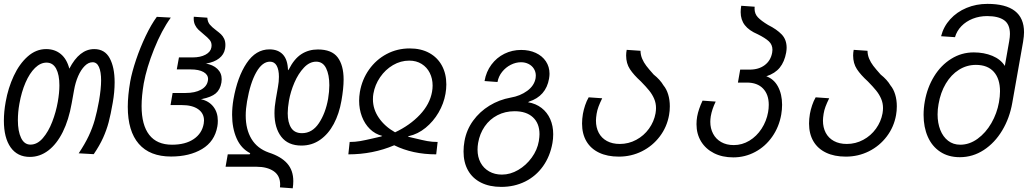

<svg xmlns="http://www.w3.org/2000/svg" viewBox="-20 -816 5440 1015"><path d="M0.5 -178Q0.5 -225 10 -277.5Q23 -351 52.8 -414.8Q82.5 -478.5 126.5 -517.5Q170.5 -556.5 224 -556.5Q269.5 -556.5 301.2 -530.5Q333 -504.5 346.5 -453Q400 -556.5 478 -556.5Q534 -556.5 560 -508.2Q586 -460 586 -381Q586 -329 576 -273Q565.5 -212 554.5 -170.2Q543.5 -128.5 525 -87.5Q506.5 -46.5 475.5 -1L396 -5.5Q429 -55 449 -97.5Q469 -140 481 -182.5Q493 -225 503.5 -283Q514.5 -347.5 514.5 -390.5Q514.5 -436.5 503.2 -461.8Q492 -487 469.5 -487Q447.5 -487 427.8 -467.2Q408 -447.5 393.2 -413.8Q378.5 -380 371.5 -339.5L359 -270Q343.5 -182 311.8 -118.2Q280 -54.5 235.5 -20.5Q191 13.5 138 13.5Q72 13.5 36.2 -37Q0.5 -87.5 0.5 -178ZM285.5 -277.5Q294 -326 294 -364.5Q294 -421 276.8 -453Q259.5 -485 226 -485Q194 -485 165.2 -457Q136.5 -429 115 -379.5Q93.5 -330 82.5 -267.5Q74.5 -223 74.5 -181Q74.5 -122 91.5 -86.8Q108.5 -51.5 141 -51.5Q177 -51.5 206.5 -85.8Q236 -120 256 -171.8Q276 -223.5 285.5 -277.5Z M655.5 -251.5Q655.5 -310.5 668.5 -385.5Q677.5 -435 699.2 -499.8Q721 -564.5 750.2 -625.8Q779.5 -687 809 -727L883 -723Q834.5 -656 794.8 -557Q755 -458 740 -375.5Q728.5 -307.5 728.5 -255.5Q728.5 -155 769 -103Q809.5 -51 889.5 -51Q960 -51 1004 -80.8Q1048 -110.5 1057 -162.5Q1058.5 -171.5 1058.5 -179Q1058.5 -217 1027.5 -238.8Q996.5 -260.5 941 -260.5H881.5L892.5 -324.5H961.5Q1011 -324.5 1042.5 -341.8Q1074 -359 1079 -389.5L1080 -398Q1080 -421.5 1055.8 -435.2Q1031.5 -449 988 -449H914.5L926 -512.5H998.5Q1039.5 -512.5 1066.5 -527Q1093.5 -541.5 1097.5 -565.5Q1098 -570.5 1098.5 -575.5Q1098.5 -593 1088.2 -605.2Q1078 -617.5 1056.5 -635Q1039.5 -649 1029 -659Q1018.5 -669 1011.2 -683.8Q1004 -698.5 1004 -717.5Q1004 -724 1004.5 -727.5L1076 -722.5Q1077.5 -700 1089 -686.2Q1100.5 -672.5 1122.5 -656Q1138.5 -644 1148.2 -634.8Q1158 -625.5 1164.8 -611.5Q1171.5 -597.5 1171.5 -578.5Q1171.5 -567.5 1169.5 -557.5Q1164 -527.5 1138.5 -507.5Q1113 -487.5 1070 -480L1065.5 -480.5Q1106 -474 1129 -452Q1152 -430 1152 -397Q1152 -388.5 1150.5 -379.5Q1144 -342 1120.5 -322.2Q1097 -302.5 1047.5 -292.5L1042 -291.5Q1084 -282.5 1107.8 -252.2Q1131.5 -222 1131.5 -177.5Q1131.5 -160.5 1129 -147.5Q1115 -68 1048.2 -28.2Q981.5 11.5 884.5 11.5Q772 11.5 713.8 -55.5Q655.5 -122.5 655.5 -251.5Z M1461 159.5Q1461 112.5 1426.8 89Q1392.5 65.5 1335.5 65.5H1172.5L1184 0H1299.5L1303 -6Q1254.5 -30.5 1230.8 -84.5Q1207 -138.5 1207 -209.5Q1207 -248 1214 -290Q1235 -409.5 1283.8 -482.2Q1332.5 -555 1404.5 -555Q1450 -555 1475.5 -527.8Q1501 -500.5 1502.5 -444.5L1507 -449.5Q1535 -505 1573.2 -529.8Q1611.5 -554.5 1660.5 -554.5Q1733.5 -554.5 1765 -512.8Q1796.5 -471 1796.5 -395.5Q1796.5 -349 1785 -283.5Q1773 -214.5 1744.5 -161Q1716 -107.5 1672.5 -77Q1629 -46.5 1573.5 -46.5Q1503 -46.5 1467 -93Q1431 -139.5 1431 -218Q1431 -251.5 1438 -291L1449.5 -357Q1454.5 -383.5 1454.5 -410Q1454.5 -447 1442.8 -468.5Q1431 -490 1407 -490Q1366.5 -490 1334.8 -434Q1303 -378 1286 -280Q1279 -239.5 1279 -205.5Q1279 -132 1309.5 -81.5Q1340 -31 1401 -9.5Q1466 11.5 1498.2 48Q1530.5 84.5 1530.5 141.5Q1530.5 159.5 1527.5 179.5L1460 174.5Q1461 164.5 1461 159.5ZM1714.5 -293.5Q1721 -332.5 1721 -365.5Q1721 -420.5 1704 -455.2Q1687 -490 1651.5 -490Q1616.5 -490 1586.8 -458.5Q1557 -427 1536.5 -379.5Q1516 -332 1507.5 -283.5Q1501 -246 1501 -217.5Q1501 -169 1519 -140.5Q1537 -112 1576.5 -112Q1630.5 -112 1665.8 -164.8Q1701 -217.5 1714.5 -293.5Z M1952 -84.5Q1984 -92 1995 -94.5L2001 -97.5Q1963 -107 1935.5 -134Q1908 -161 1893.2 -200Q1878.5 -239 1878.5 -283.5Q1878.5 -305 1882.5 -330Q1894 -396 1931.2 -448.5Q1968.5 -501 2024.2 -530.5Q2080 -560 2146 -560Q2206 -560 2249.8 -535.8Q2293.5 -511.5 2316.5 -468.5Q2339.5 -425.5 2339.5 -369.5Q2339.5 -345.5 2335 -320Q2326 -268.5 2298.5 -221.2Q2271 -174 2230 -140.5Q2189 -107 2141.5 -96.5L2136 -93.5L2174.5 -84.5Q2213 -75 2238.8 -70.2Q2264.5 -65.5 2293.5 -65.5L2286 0Q2161.5 0 2064 -48Q1951.5 0 1821.5 0L1828.5 -65.5Q1857 -65.5 1884.2 -70.2Q1911.5 -75 1952 -84.5ZM1951.5 -291Q1951.5 -238.5 1982.8 -193Q2014 -147.5 2068.5 -116.5Q2147 -153.5 2199.8 -209.5Q2252.5 -265.5 2264 -331Q2267 -347.5 2267 -363.5Q2267 -400.5 2252 -430.5Q2237 -460.5 2209 -478Q2181 -495.5 2143.5 -495.5Q2098 -495.5 2057.5 -471.8Q2017 -448 1989.5 -407.8Q1962 -367.5 1954 -321Q1951.5 -308.5 1951.5 -291Z M2430.5 -15Q2430.5 -43 2435.5 -70Q2446 -129.5 2481 -177.8Q2516 -226 2567.5 -257.5Q2619 -289 2679.5 -300Q2730 -308.5 2767.2 -335.8Q2804.5 -363 2811.5 -403Q2812.5 -407.5 2812.5 -416.5Q2812.5 -436.5 2802.2 -452.8Q2792 -469 2774 -478Q2756 -487 2734.5 -487Q2707 -487 2680.2 -473.5Q2653.5 -460 2634.5 -436.2Q2615.5 -412.5 2610 -382.5L2541.5 -387.5Q2550 -437 2577.8 -474.2Q2605.5 -511.5 2646.5 -531.8Q2687.5 -552 2735 -552Q2778.5 -552 2812.5 -536.2Q2846.5 -520.5 2865.8 -491.8Q2885 -463 2885 -426Q2885 -415 2882.5 -400Q2874.5 -354 2847.8 -323.5Q2821 -293 2777 -279L2771.5 -275.5Q2813 -268.5 2843 -245.2Q2873 -222 2888.8 -186.2Q2904.5 -150.5 2904.5 -106.5Q2904.5 -81.5 2900.5 -60Q2888 10.5 2850.5 63Q2813 115.5 2756 143.8Q2699 172 2630 172Q2568 172 2523 149.5Q2478 127 2454.2 84.8Q2430.5 42.5 2430.5 -15ZM2828.5 -70Q2832 -93 2832 -106.5Q2832 -164 2797.2 -196Q2762.5 -228 2700.5 -228Q2650.5 -228 2609.8 -207Q2569 -186 2542.5 -147.8Q2516 -109.5 2507.5 -60Q2504.5 -42 2504.5 -25Q2504.5 14 2520.5 43.8Q2536.5 73.5 2565.8 90.2Q2595 107 2633.5 107Q2677.5 107 2719.5 82.5Q2761.5 58 2791 17.2Q2820.5 -23.5 2828.5 -70Z M3057 -163Q3057 -187 3061.5 -214Q3065.5 -236 3073.2 -259.2Q3081 -282.5 3092 -301.5L3163.5 -296.5Q3151 -271 3144 -252.2Q3137 -233.5 3134 -214.5Q3130.5 -192.5 3130.5 -178.5Q3130.5 -142 3145.2 -114Q3160 -86 3188.5 -70.5Q3217 -55 3256.5 -55Q3303 -55 3343.5 -76.8Q3384 -98.5 3410.8 -135.8Q3437.5 -173 3445.5 -217Q3448 -233 3448 -244.5Q3448 -271 3438.2 -293.8Q3428.5 -316.5 3412.2 -336.8Q3396 -357 3368 -385.5Q3330 -420 3310 -450.5Q3290 -481 3290 -522.5Q3290 -537 3293 -552.5L3366 -547.5Q3366.5 -525 3374.8 -505.5Q3383 -486 3396.5 -468.2Q3410 -450.5 3435.5 -422Q3470 -394.5 3487.5 -364.5Q3503.5 -345.5 3512.2 -316.8Q3521 -288 3521 -254Q3521 -229.5 3517 -208Q3506 -145 3468 -94.8Q3430 -44.5 3373.5 -16.2Q3317 12 3251.5 12Q3190.5 12 3146.8 -9Q3103 -30 3080 -69.2Q3057 -108.5 3057 -163Z M3662 -159.5Q3662 -180.5 3665.5 -200Q3672.5 -238.5 3694 -284L3763.5 -279Q3744 -239 3737.5 -201.5Q3735 -185 3735 -172Q3735 -137 3749.8 -109Q3764.5 -81 3792.5 -65Q3820.5 -49 3859 -49Q3903 -49 3941.5 -72.2Q3980 -95.5 4006 -135.5Q4032 -175.5 4040.5 -223Q4044 -242 4044 -262Q4044 -316.5 4013.8 -348Q3983.5 -379.5 3928 -379.5H3881L3893 -448H3943Q3991.5 -448 4023 -472Q4054.5 -496 4062 -537.5Q4063.5 -546 4063.5 -552.5Q4063.5 -580 4044.2 -597.8Q4025 -615.5 3985.5 -635Q3939.5 -654.5 3917.5 -683Q3895.5 -711.5 3895.5 -752Q3895.5 -767.5 3898.5 -785.5L3969.5 -780.5Q3969 -777 3969 -770Q3969 -743 3986.5 -724.5Q4004 -706 4040.5 -684Q4086.5 -661 4112.5 -633.8Q4138.5 -606.5 4138.5 -563.5Q4138.5 -553 4136 -538Q4127 -489 4102.2 -458.5Q4077.5 -428 4032 -413L4028 -414Q4070.5 -399.5 4092.5 -358.8Q4114.5 -318 4114.5 -262Q4114.5 -237 4110 -210.5Q4098.5 -145 4062.2 -93.2Q4026 -41.5 3972.2 -12.8Q3918.5 16 3856.5 16Q3798.5 16 3754.5 -6.2Q3710.5 -28.5 3686.2 -68.2Q3662 -108 3662 -159.5Z M4257 -163Q4257 -187 4261.5 -214Q4265.5 -236 4273.2 -259.2Q4281 -282.5 4292 -301.5L4363.5 -296.5Q4351 -271 4344 -252.2Q4337 -233.5 4334 -214.5Q4330.5 -192.5 4330.5 -178.5Q4330.5 -142 4345.2 -114Q4360 -86 4388.5 -70.5Q4417 -55 4456.5 -55Q4503 -55 4543.5 -76.8Q4584 -98.5 4610.8 -135.8Q4637.5 -173 4645.5 -217Q4648 -233 4648 -244.5Q4648 -271 4638.2 -293.8Q4628.5 -316.5 4612.2 -336.8Q4596 -357 4568 -385.5Q4530 -420 4510 -450.5Q4490 -481 4490 -522.5Q4490 -537 4493 -552.5L4566 -547.5Q4566.5 -525 4574.8 -505.5Q4583 -486 4596.5 -468.2Q4610 -450.5 4635.5 -422Q4670 -394.5 4687.5 -364.5Q4703.5 -345.5 4712.2 -316.8Q4721 -288 4721 -254Q4721 -229.5 4717 -208Q4706 -145 4668 -94.8Q4630 -44.5 4573.5 -16.2Q4517 12 4451.5 12Q4390.5 12 4346.8 -9Q4303 -30 4280 -69.2Q4257 -108.5 4257 -163Z M4862.5 -208.5Q4862.5 -244.5 4869 -280.5Q4882 -353.5 4918.2 -412.5Q4954.5 -471.5 5008.8 -505.2Q5063 -539 5127.5 -539Q5182 -539 5226 -520.8Q5270 -502.5 5292 -467.5L5315 -598Q5319 -621 5319 -636.5Q5319 -687.5 5288.2 -709.2Q5257.5 -731 5198.5 -731Q5157.5 -731 5122.2 -717Q5087 -703 5062.5 -677.8Q5038 -652.5 5028.5 -619.5L4955 -624.5Q4968 -675.5 5003.2 -714.2Q5038.5 -753 5089.5 -774.2Q5140.5 -795.5 5200 -795.5Q5393.5 -795.5 5393.5 -645.5Q5393.5 -626 5388.5 -595L5331.5 -273Q5317.5 -192 5278.2 -126.5Q5239 -61 5180.8 -23Q5122.5 15 5054 15Q4993.5 15 4950.2 -13.8Q4907 -42.5 4884.8 -93Q4862.5 -143.5 4862.5 -208.5ZM5261 -275.5Q5266.5 -307.5 5266.5 -333Q5266.5 -399.5 5233.8 -436.2Q5201 -473 5139 -473Q5090.5 -473 5049.2 -447Q5008 -421 4980 -374Q4952 -327 4941.5 -265.5Q4936.5 -239 4936.5 -211Q4936.5 -165.5 4950.8 -129.2Q4965 -93 4992 -72Q5019 -51 5056.5 -51Q5104.5 -51 5147.8 -82.2Q5191 -113.5 5220.8 -165Q5250.5 -216.5 5261 -275.5Z"/></svg>

Font: JuliaMono Light
Style: Italic
Weight: 300
Italic angle: -9°
Monospace: yes
Designer: cormullion
Foundry: corm
Version: Version 0.054; ttfautohint (v1.8.4)